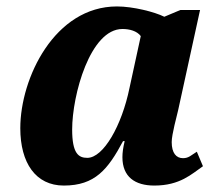

<svg xmlns="http://www.w3.org/2000/svg" viewBox="-20 -566 689 596"><path d="M178 10C275 10 315 -40 362 -128H367C362 -107 360 -92 360 -78C360 -17 399 10 459 10C539 10 575 -26 610 -50L591 -95C573 -84 566 -75 548 -75C527 -75 513 -91 513 -125C513 -149 529 -206 533 -224L601 -535H540L490 -514C460 -529 393 -546 343 -546C150 -546 43 -324 43 -168C43 -60 91 10 178 10ZM251 -76C224 -76 204 -89 204 -164C204 -271 260 -476 360 -476C382 -476 405 -470 417 -454L382 -293C358 -176 301 -76 251 -76Z"/></svg>

Font: Noto Serif SemiCondensed Extra
Style: Italic
Weight: 800
Width: 4
Italic angle: -12°
Designer: Monotype Design Team
Foundry: Monotype Imaging Inc.
Version: Version 1.901